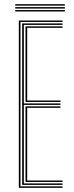

<svg xmlns="http://www.w3.org/2000/svg" viewBox="-20 -898 354 918"><path d="M70 0V-800H279V-793H78V-7H279V0ZM102 -28V-389.5H269V-382.5H110V-35H279V-28ZM86 -14V-786H279V-779H94V-403.5H269V-396.5H94V-21H279V-14ZM102 -410.5V-772H279V-765H110V-417.5H269V-410.5ZM53 -871V-878H290V-871ZM53 -843V-850H290V-843ZM53 -857V-864H290V-857Z"/></svg>

Font: Big Shoulders Inline Text Thin Thin
Style: Regular
Weight: 250
Version: Version 2.002